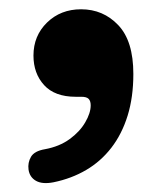

<svg xmlns="http://www.w3.org/2000/svg" viewBox="-20 -204 352 420"><path d="M145.6 7.7Q99.7 7.7 76.4 -17.9Q53.2 -43.4 53.2 -82.5Q53.2 -125.7 82.9 -154.7Q112.7 -183.7 157.4 -183.7Q205.8 -183.7 238.7 -149Q271.7 -114.4 271.7 -42.3Q271.7 8.5 259.2 48.9Q246.7 89.3 223.6 119.2Q200.5 149.1 168.4 167.9Q136.3 186.7 97.2 194.7Q72.9 199.5 58.8 191.6Q44.8 183.7 42.4 166.9Q40.4 151.8 47.8 139Q55.2 126.3 78.3 122.4Q109.9 116.6 132.3 100.3Q154.7 84 166.5 63.5Q178.4 43.1 178.4 26.4Q178.4 17.1 174 12.4Q169.6 7.7 158 7.7Z"/></svg>

Font: Fraunces SuperSoft 9pt
Style: Regular
Weight: 900
Version: Version 1.000;[b76b70a41]